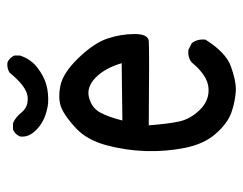

<svg xmlns="http://www.w3.org/2000/svg" viewBox="-92 -592 683 540"><g transform="rotate(-90 250.0 -321.5)"><path d="M267.6 0Q234.4 -2 204.1 -12.7Q173.8 -23.4 144.5 -56.6Q115.2 -89.8 104.5 -144Q93.8 -198.2 95.7 -254.9Q97.7 -311.5 112.3 -365.2Q127 -418.9 159.2 -449.2Q191.4 -479.5 215.8 -490.2Q240.2 -501 277.3 -494.1Q314.5 -487.3 356.9 -443.4Q399.4 -399.4 412.1 -361.3Q424.8 -323.2 424.8 -285.2Q424.8 -247.1 405.3 -245.1Q385.7 -243.2 168 -245.1Q171.9 -192.4 178.7 -160.2Q185.5 -127.9 211.9 -101.1Q238.3 -74.2 273.4 -77.1Q308.6 -80.1 344.7 -124Q358.4 -135.7 379.9 -133.8L399.4 -124Q411.1 -108.4 409.2 -85.9Q373 -28.3 334 -14.2Q294.9 0 267.6 0ZM342.8 -321.3Q329.1 -368.2 302.2 -394.5Q275.4 -420.9 246.1 -413.1Q216.8 -405.3 204.1 -381.8Q191.4 -358.4 181.6 -319.3ZM228.5 -528.3Q185.5 -534.2 159.2 -557.6Q132.8 -581.1 136.7 -607.4Q142.6 -621.1 156.2 -627H173.8Q189.5 -621.1 205.1 -602.1Q220.7 -583 249 -585.9Q277.3 -588.9 316.4 -636.7Q329.1 -644.5 344.7 -642.6Q358.4 -636.7 364.3 -623V-607.4Q354.5 -577.1 330.6 -558.6Q306.6 -540 282.2 -533.2Q257.8 -526.4 228.5 -528.3Z"/></g></svg>

Font: NaikaiFont
Style: Regular
Weight: 400
Version: Version 1.67